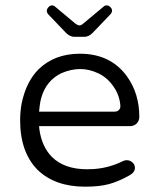

<svg xmlns="http://www.w3.org/2000/svg" viewBox="-20 -701 593 722"><path d="M259.8 -562.5H296.9Q313.5 -562.5 328.1 -577.1L395.5 -647.5Q401.4 -654.3 401.4 -661.1Q401.4 -668 395 -674.3Q388.7 -680.7 381.3 -680.7Q374 -680.7 369.1 -675.8L293 -612.3Q286.1 -605.5 278.3 -605.5Q275.4 -605.5 271.5 -607.4L264.6 -611.3L187.5 -675.8Q182.6 -680.7 175.3 -680.7Q168 -680.7 162.1 -673.8Q150.4 -661.1 161.1 -647.5L228.5 -577.1Q243.2 -562.5 259.8 -562.5ZM487.3 -69.3Q487.3 -82 478.5 -89.8Q468.8 -98.6 457 -98.6Q449.2 -98.6 443.4 -95.7Q390.6 -69.3 333 -65.4Q321.3 -64.5 307.6 -64.5Q221.7 -64.5 174.8 -111.3Q136.7 -150.4 127.9 -215.8L127 -226.6H467.8Q484.4 -226.6 494.1 -236.8Q503.9 -247.1 503.9 -261.7Q503.9 -348.6 458 -413.1Q396.5 -499 280.3 -499Q184.6 -499 124 -439.5Q78.1 -392.6 61.5 -312.5Q55.7 -281.2 55.7 -249Q55.7 -128.9 121.1 -62.5Q186.5 1 299.8 1Q354.5 1 390.1 -8.8Q425.8 -18.6 465.8 -41Q487.3 -52.7 487.3 -69.3ZM429.7 -324.2Q431.6 -315.4 432.1 -309.6Q432.6 -303.7 432.6 -300.8Q432.6 -293 426.8 -287.1Q420.9 -281.2 411.1 -281.2H127Q128.9 -302.7 130.9 -314Q132.8 -325.2 135.7 -335Q154.3 -398.4 210.9 -425.8Q210.9 -425.8 210.9 -425.8Q247.1 -441.4 281.7 -441.4Q316.4 -441.4 350.6 -424.8Q384.8 -408.2 407.2 -375Q422.9 -353.5 429.7 -324.2Z"/></svg>

Font: FakePearl
Style: ExtraLight
Weight: 300
Version: Version 1.2